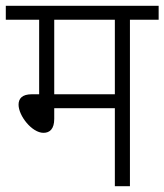

<svg xmlns="http://www.w3.org/2000/svg" viewBox="-20 -642 567 662"><path d="M428 -574H527V-622H0V-574H115V-317H90C56 -317 44 -302 44 -281C44 -243 90 -184 130 -184C152 -184 167 -198 167 -232V-269H376V0H428ZM376 -574V-317H167V-574Z"/></svg>

Font: Noto Sans Devanagari UI SemiCondensed Light
Style: Regular
Weight: 300
Width: 4
Designer: Jelle Bosma - Monotype Design Team
Foundry: Monotype Imaging Inc.
Version: Version 2.004